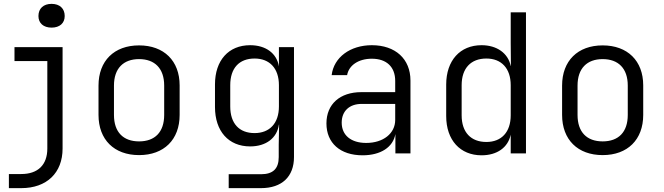

<svg xmlns="http://www.w3.org/2000/svg" viewBox="-20 -794 3440 994"><path d="M247 -651C289 -651 315 -674 315 -711C315 -750 289 -774 247 -774C205 -774 179 -750 179 -711C179 -674 205 -651 247 -651ZM90 180C222 180 304 101 304 -25V-550H55V-478H225V-25C225 60 176 107 90 107H26V180Z M700 9C829 9 910 -71 910 -199V-352C910 -479 829 -559 700 -559C571 -559 490 -479 490 -351V-199C490 -71 571 9 700 9ZM700 -62C618 -62 570 -110 570 -199V-351C570 -440 619 -488 700 -488C781 -488 830 -440 830 -351V-199C830 -110 782 -62 700 -62Z M1424 -450C1413 -518 1356 -560 1275 -560C1163 -560 1093 -481 1093 -357V-240C1093 -115 1163 -36 1275 -36C1357 -36 1414 -79 1424 -149H1425L1423 -45V19C1423 79 1394 108 1331 108H1164V180H1331C1440 180 1502 120 1502 19V-550H1424ZM1298 -105C1218 -105 1172 -155 1172 -243V-353C1172 -441 1218 -491 1298 -491C1376 -491 1424 -440 1424 -353V-243C1424 -156 1376 -105 1298 -105Z M1905 -560C1793 -560 1708 -497 1697 -405H1777C1786 -456 1836 -490 1905 -490C1981 -490 2026 -448 2026 -375V-317H1851C1740 -317 1670 -255 1670 -155C1670 -54 1741 10 1857 10C1951 10 2015 -32 2027 -100V0H2105V-377C2105 -489 2027 -560 1905 -560ZM1876 -54C1797 -54 1749 -94 1749 -159C1749 -219 1789 -256 1852 -256H2026V-173C2026 -103 1964 -54 1876 -54Z M2624 -573 2625 -453H2624C2610 -519 2552 -560 2473 -560C2362 -560 2290 -481 2290 -356V-193C2290 -68 2363 10 2473 10C2553 10 2610 -30 2624 -97V0H2703V-730H2624ZM2498 -59C2418 -59 2370 -109 2370 -197V-353C2370 -441 2418 -491 2498 -491C2576 -491 2624 -440 2624 -353V-197C2624 -110 2576 -59 2498 -59Z M3100 9C3229 9 3310 -71 3310 -199V-352C3310 -479 3229 -559 3100 -559C2971 -559 2890 -479 2890 -351V-199C2890 -71 2971 9 3100 9ZM3100 -62C3018 -62 2970 -110 2970 -199V-351C2970 -440 3019 -488 3100 -488C3181 -488 3230 -440 3230 -351V-199C3230 -110 3182 -62 3100 -62Z"/></svg>

Font: Tekne LDO Light
Style: Regular
Weight: 300
Monospace: yes
Designer: Alessio Laiso, Mario Rullo, Paolo Rosset
Foundry: Alessio Laiso
Version: Version 1.000;hotconv 1.0.109;makeotfexe 2.5.65596